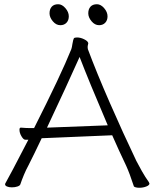

<svg xmlns="http://www.w3.org/2000/svg" viewBox="-20 -883 730 907"><path d="M72 -270Q72 -280 78 -280H80Q104 -278 119 -278H141Q268 -529 317 -651Q320 -660 322 -675Q326 -698 329 -702Q332 -706 344 -706Q360 -706 376.5 -698Q393 -690 396 -682L397 -679Q397 -676 395.5 -671Q394 -666 394 -660Q394 -654 395 -651Q436 -541 498.5 -398Q561 -255 624 -123Q633 -105 650 -75Q667 -45 683 -23Q686 -17 686 -16Q686 -8 671 -2Q656 4 638 4Q627 4 619.5 1.5Q612 -1 612 -4Q592 -65 576 -100Q542 -171 510 -244L177 -230Q139 -150 114 -101Q103 -81 93 -57Q83 -33 76 -12Q74 -6 62.5 -2Q51 2 36 2Q22 2 13 -2Q4 -6 4 -12Q4 -16 7 -20Q22 -45 114 -223H99Q91 -223 81.5 -239Q72 -255 72 -270ZM255 -863Q273 -863 289 -844.5Q305 -826 305 -806Q305 -787 294 -775.5Q283 -764 265 -764Q245 -764 229.5 -782.5Q214 -801 214 -820Q214 -840 224.5 -851.5Q235 -863 255 -863ZM489 -291Q398 -504 356 -614Q299 -486 202 -280ZM438 -863Q456 -863 472 -844.5Q488 -826 488 -806Q488 -787 477 -775.5Q466 -764 448 -764Q428 -764 412.5 -782.5Q397 -801 397 -820Q397 -840 407.5 -851.5Q418 -863 438 -863Z"/></svg>

Font: JyunsaiKaai Light
Style: Regular
Weight: 300
Designer: Fontworks Inc.
Version: Version 0.030;April 7, 2024;FontCreator 14.0.0.2901 64-bit